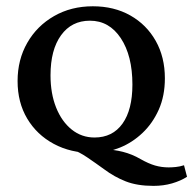

<svg xmlns="http://www.w3.org/2000/svg" viewBox="-20 -487 622 618"><path d="M277.8 5.4Q207.5 5.4 153.1 -23.9Q98.6 -53.2 67.6 -105.2Q36.6 -157.2 36.6 -226.1Q36.6 -294.9 67.9 -349.4Q99.1 -403.8 154.1 -435.3Q209 -466.8 278.8 -466.8Q347.2 -466.8 399.4 -437.3Q451.7 -407.7 481.2 -355.5Q510.7 -303.2 510.7 -234.9Q510.7 -178.2 491 -134Q471.2 -89.8 438.7 -59.1Q406.2 -28.3 366.7 -12.2Q327.1 3.9 287.6 3.9ZM474.1 111.3Q421.9 111.3 385 96.9Q348.1 82.5 314.9 57.6Q288.1 38.1 260.7 19.5Q233.4 1 210.4 -6.3H314Q345.7 -5.9 375.5 1.7Q405.3 9.3 432.1 24.9Q458 39.6 479 45.7Q500 51.8 522.9 51.8Q533.7 51.8 546.1 50.5Q558.6 49.3 572.3 44.9L582 82Q561.5 95.2 533.7 103.3Q505.9 111.3 474.1 111.3ZM284.2 -44.4Q342.3 -44.4 374.3 -89.1Q406.2 -133.8 406.2 -214.8Q406.2 -307.6 368.9 -364Q331.5 -420.4 269.5 -420.4Q210.4 -420.4 176.5 -373.5Q142.6 -326.7 142.6 -244.6Q142.6 -186 160.6 -140.9Q178.7 -95.7 210.7 -70.1Q242.7 -44.4 284.2 -44.4Z"/></svg>

Font: Lateef Medium
Style: Regular
Weight: 500
Designer: SIL International
Foundry: SIL International
Version: Version 4.200